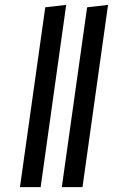

<svg xmlns="http://www.w3.org/2000/svg" viewBox="-20 -769 495 789"><path d="M147 0H62L166 -739L252 -749ZM319 0H234L338 -739L424 -749Z"/></svg>

Font: Fira Sans
Style: Italic
Weight: 400
Italic angle: -8°
Designer: bBox Type GmbH & Carrois Corporate GbR & Edenspiekermann AG
Foundry: bBox Type GmbH & Carrois Corporate GbR & Edenspiekermann AG
Version: Version 4.301